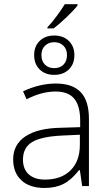

<svg xmlns="http://www.w3.org/2000/svg" viewBox="-20 -910 532 939"><path d="M381.8 0 370.6 -78.1H366.7Q329.6 -30.3 290.5 -10.5Q251.5 9.3 197.8 9.3Q125 9.3 84.7 -28.1Q44.4 -65.4 44.4 -130.9Q44.4 -203.1 104.5 -243.2Q164.6 -283.2 278.3 -285.2L372.1 -288.1V-320.8Q372.1 -391.1 343.5 -426.8Q314.9 -462.4 251.5 -462.4Q183.1 -462.4 109.9 -424.3L92.8 -463.4Q174.3 -501.5 253.4 -501.5Q334.5 -501.5 374.8 -459.2Q415 -417 415 -327.6V0ZM200.2 -31.7Q279.3 -31.7 325 -76.9Q370.6 -122.1 370.6 -202.1V-251L284.2 -247.1Q180.7 -242.2 136.5 -214.8Q92.3 -187.5 92.3 -129.4Q92.3 -83 120.6 -57.4Q148.9 -31.7 200.2 -31.7ZM211.9 -776.4Q233.4 -798.8 257.8 -832Q282.2 -865.2 296.9 -889.6H359.4V-883.3Q343.8 -862.8 308.6 -828.9Q273.4 -794.9 242.7 -771H211.9ZM343.8 -640.6Q343.8 -596.7 316.7 -570.3Q289.6 -543.9 245.1 -543.9Q201.2 -543.9 174.1 -570.3Q147 -596.7 147 -640.6Q147 -683.6 174.1 -710Q201.2 -736.3 245.1 -736.3Q289.6 -736.3 316.7 -709.7Q343.8 -683.1 343.8 -640.6ZM182.6 -640.6Q182.6 -610.8 200 -593.8Q217.3 -576.7 245.1 -576.7Q273.4 -576.7 290.5 -593.8Q307.6 -610.8 307.6 -640.6Q307.6 -669.9 289.8 -686.8Q272 -703.6 245.1 -703.6Q218.3 -703.6 200.4 -686.8Q182.6 -669.9 182.6 -640.6Z"/></svg>

Font: Bpm'online Open Sans Light
Style: Regular
Weight: 300
Foundry: Ascender Corporation
Version: Version 1.10